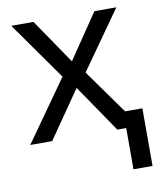

<svg xmlns="http://www.w3.org/2000/svg" viewBox="-82 -602 715 853"><g transform="rotate(-10 276.0 -175.0)"><path d="M451 186V0H411L265 -214L117 0H18L212 -274L27 -536H127L265 -334L402 -536H501L316 -274L459 -74H537V186Z"/></g></svg>

Font: Apis
Style: Regular
Weight: 400
Designer: Monotype Design Team
Foundry: Monotype Imaging Inc.
Version: Version 2.000; build 0001